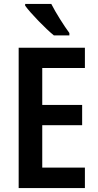

<svg xmlns="http://www.w3.org/2000/svg" viewBox="-20 -957 500 977"><path d="M241 -937H108V-928C136 -889 213 -810 254 -777H333V-789C307 -824 263 -893 241 -937ZM412 0V-104H195V-320H398V-423H195V-611H412V-714H75V0Z"/></svg>

Font: Noto Sans Thai Cond SemBd
Style: Regular
Weight: 600
Width: 3
Designer: Monotype Design Team
Foundry: Monotype Imaging Inc.
Version: Version 2.002